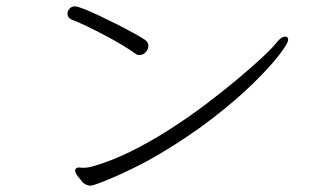

<svg xmlns="http://www.w3.org/2000/svg" viewBox="-20 -628 1040 603"><path d="M418 -455Q411 -455 406 -459Q391 -470 365.5 -485.5Q340 -501 310.5 -516.5Q281 -532 253 -545.5Q225 -559 206 -566Q192 -572 192 -585Q192 -594 198.5 -601Q205 -608 215 -608Q223 -608 244.5 -599.5Q266 -591 294.5 -577.5Q323 -564 351.5 -549.5Q380 -535 402.5 -522.5Q425 -510 435 -503Q446 -496 446 -484Q446 -473 437.5 -464Q429 -455 418 -455ZM241 -54Q234 -62 225 -73.5Q216 -85 216 -93Q216 -96 219 -99Q222 -102 227 -102Q230 -102 233.5 -101.5Q237 -101 242 -101Q247 -101 255 -102Q263 -103 273 -106Q329 -122 389 -151.5Q449 -181 509.5 -219.5Q570 -258 625 -299.5Q680 -341 726.5 -380Q773 -419 805.5 -449.5Q838 -480 851 -497Q864 -513 876 -513Q885 -513 885 -503Q885 -492 856.5 -455Q828 -418 775.5 -366.5Q723 -315 649.5 -258Q576 -201 485.5 -147Q395 -93 292 -53Q271 -45 263 -45Q253 -45 241 -54Z"/></svg>

Font: Moon Stars Kai T HW Light
Style: Regular
Weight: 300
Designer: GuiWonder
Version: Version 1.101